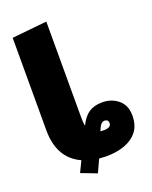

<svg xmlns="http://www.w3.org/2000/svg" viewBox="-157 -849 809 1023"><g transform="rotate(-20 247.5 -337.0)"><path d="M217 90 128 56 158 -6Q37 -61 37 -220V-744L235 -764V-220Q235 -189 239 -172Q261 -218 291 -238Q321 -258 367 -258Q420 -258 457.5 -226.5Q495 -195 495 -137Q495 -82 468 -47.5Q441 -13 395 3.5Q349 20 291 20L250 18ZM328 -115Q344 -115 355.5 -121Q367 -127 367 -141Q367 -161 346 -162Q334 -162 325 -152Q316 -142 306 -116Z"/></g></svg>

Font: Trujillo Black
Style: Regular
Weight: 900
Designer: Fira Sans original fonts by bBox Type GmbH, Carrois Corporate GbR, & Edenspiekermann AG / Changes by Cristiano Sobral
Foundry: Fira Sans original fonts by bBox Type GmbH, Carrois Corporate GbR, & Edenspiekermann AG / Changes by Cristiano Sobral
Version: Version 4.301;July 28, 2020;FontCreator 13.0.0.2655 64-bit